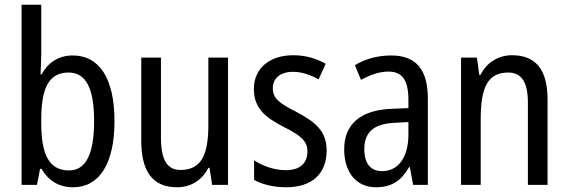

<svg xmlns="http://www.w3.org/2000/svg" viewBox="-20 -780 2399 810"><path d="M154 -553V-760H71V0H136L149 -68H155C185 -17 228 10 289 10C398 10 463 -88 463 -269C463 -451 398 -546 287 -546C227 -546 184 -517 155 -466H151C152 -493 154 -524 154 -553ZM269 -474C344 -474 377 -405 377 -270C377 -129 342 -61 271 -61C188 -61 154 -127 154 -260V-275C154 -395 179 -474 269 -474Z M942 -537H859V-253C859 -126 829 -63 741 -63C685 -63 659 -106 659 -199V-537H576V-186C576 -62 620 10 727 10C783 10 832 -18 859 -72H864L875 0H942Z M1358 -145C1358 -228 1309 -266 1232 -307C1157 -345 1131 -365 1131 -408C1131 -450 1163 -477 1216 -477C1254 -477 1291 -464 1324 -445L1354 -511C1313 -534 1268 -547 1217 -547C1118 -547 1051 -492 1051 -405C1051 -321 1102 -283 1180 -243C1253 -207 1277 -182 1277 -141C1277 -92 1246 -62 1186 -62C1136 -62 1085 -81 1052 -104V-21C1085 -3 1130 10 1188 10C1294 10 1358 -45 1358 -145Z M1630 -546C1573 -546 1520 -531 1477 -505L1503 -443C1543 -465 1581 -478 1619 -478C1676 -478 1703 -443 1703 -359V-324L1633 -321C1501 -316 1432 -256 1432 -150C1432 -58 1479 10 1566 10C1633 10 1673 -18 1706 -75H1709L1723 0H1785V-363C1785 -483 1739 -546 1630 -546ZM1646 -262 1703 -265V-213C1703 -113 1658 -58 1592 -58C1546 -58 1517 -87 1517 -151C1517 -220 1554 -258 1646 -262Z M2140 -547C2084 -547 2034 -518 2007 -464H2002L1992 -537H1925V0H2008V-279C2008 -413 2039 -474 2124 -474C2182 -474 2207 -431 2207 -347V0H2290V-360C2290 -488 2239 -547 2140 -547Z"/></svg>

Font: Noto Sans Sinhala Condensed
Style: Regular
Weight: 400
Width: 3
Designer: Jelle Bosma - Monotype Design Team
Foundry: Monotype Imaging Inc.
Version: Version 2.006